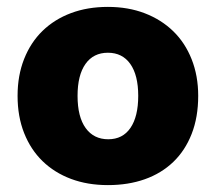

<svg xmlns="http://www.w3.org/2000/svg" viewBox="-20 -521 626 557"><path d="M555 -243Q555 -181 536 -132.5Q517 -84 482.5 -51Q448 -18 400 -1Q352 16 293 16Q234 16 186 -2Q138 -20 103.5 -53.5Q69 -87 50 -135Q31 -183 31 -243Q31 -302 50 -350Q69 -398 103.5 -431.5Q138 -465 186 -483Q234 -501 293 -501Q352 -501 400 -482.5Q448 -464 482.5 -430.5Q517 -397 536 -349Q555 -301 555 -243ZM205 -243Q205 -182 228.5 -149.5Q252 -117 294 -117Q336 -117 358.5 -150Q381 -183 381 -243Q381 -303 358 -335.5Q335 -368 293 -368Q251 -368 228 -335.5Q205 -303 205 -243Z"/></svg>

Font: Baloo Bhaijaan
Style: Regular
Weight: 400
Designer: Devika Bhansali and Ek Type
Foundry: Ek Type
Version: Version 1.443;PS 1.000;hotconv 16.6.51;makeotf.lib2.5.65220;